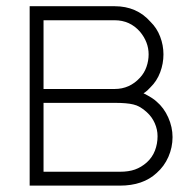

<svg xmlns="http://www.w3.org/2000/svg" viewBox="-20 -582 602 602"><path d="M339.5 -562.5Q409 -562.5 452 -513.5Q472 -494 482.2 -467Q492.5 -440 492.5 -411.5Q492.5 -382.5 482.2 -355.2Q472 -328 452 -308.5Q447 -303 441.8 -298.2Q436.5 -293.5 430 -289.5Q459 -275 471 -263.5Q494 -244 507.5 -213.8Q521 -183.5 521 -152Q521 -120 508 -90.2Q495 -60.5 471 -39.5Q428.5 0 356 0H73V-562.5ZM116.5 -303H339.5Q386.5 -303 419 -338.5Q432.5 -353 439.2 -372.2Q446 -391.5 446 -411.5Q446 -450 419 -482.5Q387.5 -518.5 339.5 -518.5H116.5ZM116.5 -43.5H356Q383.5 -43.5 403.2 -50.5Q423 -57.5 440.5 -73Q457.5 -88.5 465.8 -109.8Q474 -131 474 -155Q474 -176 465.2 -195.8Q456.5 -215.5 440.5 -230Q419 -250 398 -254.5Q378 -259.5 339.5 -259.5H116.5Z"/></svg>

Font: Russisch Sans ExtraLight
Style: Regular
Weight: 200
Width: 4
Designer: Michael Sharanda (font) & Cristiano Sobral (main changes)
Foundry: Michael Sharanda
Version: Version 2.00;September 8, 2020;FontCreator 13.0.0.2681 64-bi